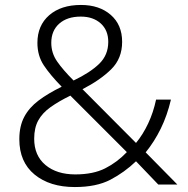

<svg xmlns="http://www.w3.org/2000/svg" viewBox="-20 -745 759 775"><path d="M307 -725Q381 -725 427 -685Q473 -645 473 -576Q473 -509 429 -465.5Q385 -422 313 -385L529 -168Q557 -202 578 -246.5Q599 -291 610 -343H670Q655 -279 629 -226Q603 -173 568 -130L696 0H619L529 -94Q482 -49 425.5 -19.5Q369 10 282 10Q181 10 119.5 -40.5Q58 -91 58 -183Q58 -236 78 -273.5Q98 -311 136 -339.5Q174 -368 229 -395Q183 -442 157 -481Q131 -520 131 -572Q131 -642 178.5 -683.5Q226 -725 307 -725ZM306 -678Q251 -678 219 -649.5Q187 -621 187 -572Q187 -531 210.5 -497Q234 -463 277 -420Q344 -452 380.5 -487.5Q417 -523 417 -576Q417 -623 386.5 -650.5Q356 -678 306 -678ZM264 -359Q217 -336 184 -312.5Q151 -289 134.5 -259Q118 -229 118 -185Q118 -117 163.5 -79Q209 -41 284 -41Q356 -41 404.5 -65.5Q453 -90 492 -131Z"/></svg>

Font: Noto Sans Thai Looped UI Narrow Light
Style: Regular
Weight: 300
Width: 4
Designer: Cadson Demak Team
Foundry: Cadson Demak Co., Ltd.
Version: Version 1.000